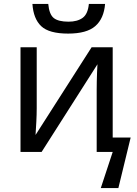

<svg xmlns="http://www.w3.org/2000/svg" viewBox="-20 -778 699 983"><path d="M329 -606Q231 -606 191 -644Q151 -682 146 -758H227Q232 -704 255.5 -685.5Q279 -667 331 -667Q376 -667 403 -686.5Q430 -706 435 -758H518Q512 -683 468 -644.5Q424 -606 329 -606ZM496 185 557 0H475V-317Q475 -337 475.5 -362Q476 -387 477 -410.5Q478 -434 479 -449L193 0H85V-536H168V-224Q168 -192 166 -154.5Q164 -117 162 -87L449 -536H557V-74H649L586 185Z"/></svg>

Font: Noto IKEA Latin
Style: Regular
Weight: 400
Designer: Monotype Design Team
Foundry: Monotype Imaging Inc.
Version: Version 1.0